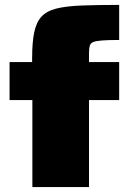

<svg xmlns="http://www.w3.org/2000/svg" viewBox="-20 -763 533 783"><path d="M112 0V-355H19V-510H111V-525Q111 -590 119.5 -631Q128 -672 149 -695Q170 -718 209.5 -728Q249 -738 312 -740.5Q375 -743 466 -743V-600Q421 -600 396 -598Q371 -596 360 -591.5Q349 -587 346 -576Q343 -565 343 -547V-510H466V-355H343V0Z"/></svg>

Font: Saira SemiExpanded Black
Style: Regular
Weight: 900
Width: 6
Designer: Hector Gatti with collaboration of the Omnibus-Type team
Foundry: Omnibus-Type
Version: Version 1.101